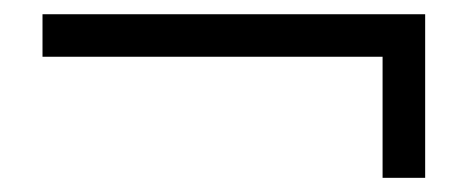

<svg xmlns="http://www.w3.org/2000/svg" viewBox="-20 -440 660 271"><path d="M520 -189V-359.9H40V-419.9H580.1V-189Z"/></svg>

Font: Charis SIL CyrE
Style: Bold
Weight: 700
Foundry: SIL International
Version: Version 5.000